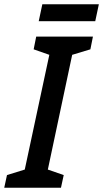

<svg xmlns="http://www.w3.org/2000/svg" viewBox="-55 -887 487 907"><path d="M-22 -60 62 -86 178 -628 104 -654 116 -714H384L372 -654L286 -628L171 -86L246 -60L233 0H-35ZM145 -867H412L395 -787H128Z"/></svg>

Font: Noto Sans UI NarrowMedium
Style: Italic
Weight: 500
Width: 4
Italic angle: -12°
Designer: Monotype Design Team
Foundry: Monotype Imaging Inc.
Version: Version 1.001